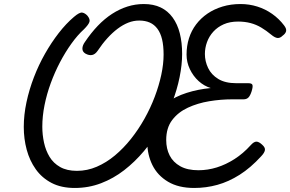

<svg xmlns="http://www.w3.org/2000/svg" viewBox="-20 -914 1441 953"><path d="M351 19Q284 19 236 -6Q188 -31 157.5 -74Q127 -117 112.5 -171Q98 -225 98 -284Q98 -344 111.5 -407Q125 -470 148.5 -531Q172 -592 203.5 -647.5Q235 -703 271.5 -750Q308 -797 347 -830Q375 -854 388.5 -851.5Q402 -849 414 -836Q428 -819 424 -805.5Q420 -792 397 -769Q365 -740 334.5 -697.5Q304 -655 278 -605.5Q252 -556 232 -501.5Q212 -447 201 -392Q190 -337 190 -285Q190 -245 198.5 -206Q207 -167 226 -135.5Q245 -104 278.5 -85Q312 -66 362 -66Q413 -66 460.5 -86.5Q508 -107 550.5 -142.5Q593 -178 630 -224.5Q667 -271 697 -324.5Q727 -378 748 -433.5Q769 -489 780.5 -542.5Q792 -596 792 -643Q792 -687 784.5 -718.5Q777 -750 761.5 -771Q746 -792 723.5 -802Q701 -812 671 -812Q643 -812 616.5 -801.5Q590 -791 564 -771.5Q538 -752 513 -724.5Q488 -697 464 -661Q452 -644 437 -641Q422 -638 404 -648Q389 -657 389 -672.5Q389 -688 401 -705Q432 -751 465.5 -786Q499 -821 536 -845Q573 -869 612.5 -881.5Q652 -894 694 -894Q742 -894 777.5 -877Q813 -860 837 -827Q861 -794 872.5 -748.5Q884 -703 884 -646Q884 -593 871.5 -531Q859 -469 834.5 -405Q810 -341 775 -279.5Q740 -218 694.5 -164Q649 -110 596 -69Q543 -28 481.5 -4.5Q420 19 351 19ZM944 19Q866 19 814 -12Q762 -43 736.5 -94.5Q711 -146 711 -209Q711 -275 736.5 -323Q762 -371 806 -403Q850 -435 906.5 -453Q963 -471 1026 -477Q993 -487 966 -511.5Q939 -536 922.5 -570.5Q906 -605 906 -643Q906 -686 918 -724Q930 -762 953.5 -793Q977 -824 1010 -846.5Q1043 -869 1084.5 -881.5Q1126 -894 1174 -894Q1217 -894 1257 -881.5Q1297 -869 1331 -845Q1365 -821 1390 -788Q1403 -771 1400 -759Q1397 -747 1383 -737Q1370 -724 1357 -725.5Q1344 -727 1326 -742Q1302 -762 1277 -777Q1252 -792 1223.5 -799.5Q1195 -807 1162 -807Q1121 -807 1090.5 -793.5Q1060 -780 1039 -757Q1018 -734 1007.5 -705Q997 -676 997 -646Q997 -610 1013 -576.5Q1029 -543 1063.5 -522Q1098 -501 1153 -501H1213Q1230 -501 1233 -492.5Q1236 -484 1229 -461Q1222 -439 1213 -430Q1204 -421 1189 -421H1133Q1076 -421 1018.5 -411.5Q961 -402 912.5 -379.5Q864 -357 834.5 -318Q805 -279 805 -219Q805 -176 822 -142.5Q839 -109 874.5 -89Q910 -69 965 -69Q1011 -69 1056 -83Q1101 -97 1144 -124.5Q1187 -152 1224 -193Q1240 -211 1252.5 -211Q1265 -211 1281 -196Q1297 -182 1295 -169Q1293 -156 1277 -139Q1224 -81 1169.5 -46.5Q1115 -12 1059 3.5Q1003 19 944 19Z"/></svg>

Font: Playwrite HR
Style: Regular
Weight: 400
Designer: Veronika Burian, José Scaglione
Foundry: TypeTogether
Version: Version 1.002